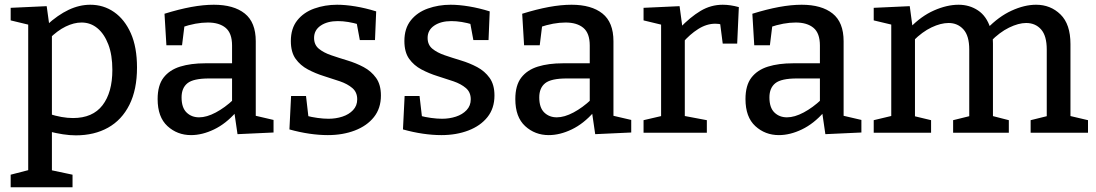

<svg xmlns="http://www.w3.org/2000/svg" viewBox="-20 -560 4625 810"><path d="M25 230V177L114 154L99 172V-468L112 -453L25 -474V-527L177 -534L189 -447L177 -454Q224 -497 269.5 -518.5Q315 -540 361 -540Q417 -540 461.5 -509Q506 -478 532 -419.5Q558 -361 558 -275Q558 -182 526 -118Q494 -54 436 -21.5Q378 11 300 11Q274 11 245 6.5Q216 2 185 -6L199 -18V172L187 156L286 177V230ZM288 -62Q371 -62 412.5 -116Q454 -170 454 -265Q454 -328 437 -372.5Q420 -417 391 -441Q362 -465 324 -465Q292 -465 257 -448Q222 -431 187 -396L199 -425V-59L186 -80Q242 -62 288 -62Z M1059 -54 1044 -75 1134 -54V-1L982 6L968 -90L976 -87Q933 -38 883 -14Q833 10 786 10Q728 10 686.5 -28Q645 -66 645 -142Q645 -200 670 -232.5Q695 -265 740 -279Q785 -293 846 -293H968L959 -282V-368Q959 -420 932 -442.5Q905 -465 857 -465Q832 -465 804.5 -460Q777 -455 745 -444L759 -458L748 -369H682L674 -502Q735 -521 786.5 -530.5Q838 -540 882 -540Q966 -540 1012.5 -503Q1059 -466 1059 -386ZM746 -149Q746 -106 767 -85.5Q788 -65 820 -65Q852 -65 890.5 -85.5Q929 -106 965 -140L959 -115V-239L968 -229H862Q796 -229 771 -209Q746 -189 746 -149Z M1305 -400Q1305 -371 1325 -354.5Q1345 -338 1377 -327Q1409 -316 1445.5 -305Q1482 -294 1514 -277Q1546 -260 1566.5 -231.5Q1587 -203 1587 -157Q1587 -103 1557.5 -66Q1528 -29 1477 -9.5Q1426 10 1363 10Q1326 10 1285 4Q1244 -2 1201 -14L1208 -155H1271L1282 -60L1272 -72Q1294 -66 1319.5 -62.5Q1345 -59 1366 -59Q1397 -59 1424.5 -68Q1452 -77 1469.5 -95.5Q1487 -114 1487 -141Q1487 -171 1466.5 -188.5Q1446 -206 1414 -217Q1382 -228 1346.5 -239Q1311 -250 1279 -267Q1247 -284 1227 -312Q1207 -340 1207 -387Q1207 -440 1234 -474Q1261 -508 1306 -524Q1351 -540 1402 -540Q1437 -540 1479.5 -533Q1522 -526 1567 -512L1562 -391H1498L1483 -472L1497 -456Q1447 -471 1405 -471Q1361 -471 1333 -452Q1305 -433 1305 -400Z M1784 -400Q1784 -371 1804 -354.5Q1824 -338 1856 -327Q1888 -316 1924.5 -305Q1961 -294 1993 -277Q2025 -260 2045.5 -231.5Q2066 -203 2066 -157Q2066 -103 2036.5 -66Q2007 -29 1956 -9.5Q1905 10 1842 10Q1805 10 1764 4Q1723 -2 1680 -14L1687 -155H1750L1761 -60L1751 -72Q1773 -66 1798.5 -62.5Q1824 -59 1845 -59Q1876 -59 1903.5 -68Q1931 -77 1948.5 -95.5Q1966 -114 1966 -141Q1966 -171 1945.5 -188.5Q1925 -206 1893 -217Q1861 -228 1825.5 -239Q1790 -250 1758 -267Q1726 -284 1706 -312Q1686 -340 1686 -387Q1686 -440 1713 -474Q1740 -508 1785 -524Q1830 -540 1881 -540Q1916 -540 1958.5 -533Q2001 -526 2046 -512L2041 -391H1977L1962 -472L1976 -456Q1926 -471 1884 -471Q1840 -471 1812 -452Q1784 -433 1784 -400Z M2568 -54 2553 -75 2643 -54V-1L2491 6L2477 -90L2485 -87Q2442 -38 2392 -14Q2342 10 2295 10Q2237 10 2195.5 -28Q2154 -66 2154 -142Q2154 -200 2179 -232.5Q2204 -265 2249 -279Q2294 -293 2355 -293H2477L2468 -282V-368Q2468 -420 2441 -442.5Q2414 -465 2366 -465Q2341 -465 2313.5 -460Q2286 -455 2254 -444L2268 -458L2257 -369H2191L2183 -502Q2244 -521 2295.5 -530.5Q2347 -540 2391 -540Q2475 -540 2521.5 -503Q2568 -466 2568 -386ZM2255 -149Q2255 -106 2276 -85.5Q2297 -65 2329 -65Q2361 -65 2399.5 -85.5Q2438 -106 2474 -140L2468 -115V-239L2477 -229H2371Q2305 -229 2280 -209Q2255 -189 2255 -149Z M2695 0V-53L2781 -73L2769 -56V-471L2782 -453L2695 -474V-527L2847 -534L2860 -437L2847 -441Q2892 -488 2935.5 -514Q2979 -540 3029 -540Q3061 -540 3097 -530L3090 -376H3029L3016 -477L3027 -456Q3020 -458 3012.5 -459Q3005 -460 2998 -460Q2961 -460 2925.5 -437.5Q2890 -415 2860 -380L2869 -409V-56L2856 -73L2962 -53V0Z M3539 -54 3524 -75 3614 -54V-1L3462 6L3448 -90L3456 -87Q3413 -38 3363 -14Q3313 10 3266 10Q3208 10 3166.5 -28Q3125 -66 3125 -142Q3125 -200 3150 -232.5Q3175 -265 3220 -279Q3265 -293 3326 -293H3448L3439 -282V-368Q3439 -420 3412 -442.5Q3385 -465 3337 -465Q3312 -465 3284.5 -460Q3257 -455 3225 -444L3239 -458L3228 -369H3162L3154 -502Q3215 -521 3266.5 -530.5Q3318 -540 3362 -540Q3446 -540 3492.5 -503Q3539 -466 3539 -386ZM3226 -149Q3226 -106 3247 -85.5Q3268 -65 3300 -65Q3332 -65 3370.5 -85.5Q3409 -106 3445 -140L3439 -115V-239L3448 -229H3342Q3276 -229 3251 -209Q3226 -189 3226 -149Z M4158 -442 4144 -439Q4193 -490 4247.5 -515Q4302 -540 4351 -540Q4412 -540 4454 -499Q4496 -458 4496 -374V-57L4485 -73L4570 -53V0H4328V-53L4409 -73L4396 -56V-351Q4396 -409 4372 -436Q4348 -463 4309 -463Q4277 -463 4237 -443.5Q4197 -424 4159 -385L4167 -408Q4168 -399 4168.5 -391.5Q4169 -384 4169 -377V-57L4158 -73L4236 -53V0H4001V-53L4082 -73L4069 -56V-351Q4069 -409 4044.5 -436Q4020 -463 3982 -463Q3949 -463 3910 -444.5Q3871 -426 3833 -388L3840 -405V-56L3829 -72L3908 -53V0H3666V-53L3754 -74L3740 -57V-471L3754 -453L3666 -474V-527L3818 -534L3831 -437L3818 -442Q3866 -492 3920.5 -516Q3975 -540 4024 -540Q4070 -540 4106 -516Q4142 -492 4158 -442Z"/></svg>

Font: Bitter Thin Medium
Style: Regular
Weight: 500
Version: Version 3.021